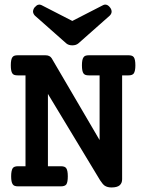

<svg xmlns="http://www.w3.org/2000/svg" viewBox="-20 -824 640 849"><path d="M436 -801.3Q440.9 -803.7 445.3 -803.7Q457.5 -803.7 467.3 -790Q473.6 -781.7 473.6 -772Q473.1 -762.7 465.3 -754.9L326.7 -632.3Q316.4 -623.5 299.8 -623.5Q283.2 -623.5 272.9 -632.3L134.3 -754.9Q127 -762.7 126 -772Q126 -781.2 132.3 -790.5Q141.6 -800.8 147.9 -802.7Q151.9 -803.7 153.8 -803.7Q157.7 -803.7 163.6 -801.3L299.8 -731.4ZM443.8 -2.4Q434.6 -8.3 422.9 -26.4L191.9 -408.7V-88.9H249Q257.8 -88.9 263.7 -86.9Q269.5 -85 272.9 -80.1Q279.8 -70.3 279.8 -44.4Q279.8 -18.6 273.4 -8.8Q267.1 0 249 0H60.1Q51.3 0 45.4 -2Q39.6 -3.9 36.1 -9.3Q29.3 -19 29.3 -44.4Q29.3 -68.8 36.1 -80.1Q39.6 -85 45.4 -86.9Q51.3 -88.9 60.1 -88.9H92.8V-490.7H58.6Q49.3 -490.7 43.5 -492.7Q37.6 -494.6 34.2 -500Q27.8 -509.8 27.8 -535.2Q27.8 -561 34.7 -570.8Q38.1 -575.7 43.7 -577.6Q49.3 -579.6 58.6 -579.6H180.7Q200.2 -579.6 208.5 -566.4L420.4 -204.6V-490.7H373Q363.8 -490.7 358.2 -492.7Q352.5 -494.6 349.1 -499.5Q342.3 -509.3 342.3 -535.2Q342.3 -560.5 349.1 -570.3Q352.5 -575.7 358.2 -577.6Q363.8 -579.6 373 -579.6H547.9Q556.6 -579.6 562.5 -577.6Q568.4 -575.7 571.8 -570.8Q578.6 -561 578.6 -535.2Q578.6 -509.3 571.3 -499Q564.9 -490.7 547.9 -490.7H520V-31.2Q520 -14.2 509 -4.6Q498 4.9 472.7 4.9Q455.6 4.9 443.8 -2.4Z"/></svg>

Font: Courier Prime SemiBold
Style: Regular
Weight: 600
Designer: Alan Dague-Greene
Foundry: Quote-Unquote Apps
Version: Version 1.202